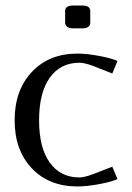

<svg xmlns="http://www.w3.org/2000/svg" viewBox="-20 -670 481 698"><path d="M308.1 -587.9Q308.1 -566.9 278.8 -566.9H246.1Q229.5 -566.9 223.1 -573.5Q216.8 -580.1 216.8 -587.9V-629.9Q216.8 -649.9 246.1 -649.9H278.8Q308.1 -649.9 308.1 -629.9ZM407.2 -448.2 388.2 -402.8 318.8 -430.2Q287.1 -441.9 269 -441.9Q199.7 -441.9 160.9 -387.5Q122.1 -333 122.1 -232.9Q122.1 -132.8 160.9 -78.9Q199.7 -24.9 269 -24.9Q286.1 -24.9 318.8 -37.1L388.2 -64L407.2 -19Q386.7 -9.3 341.3 -0.7Q295.9 7.8 261.2 7.8Q158.2 7.8 95.7 -58.1Q33.2 -124 33.2 -232.9Q33.2 -341.8 95.7 -408.4Q158.2 -475.1 261.2 -475.1Q295.9 -475.1 341.3 -466.6Q386.7 -458 407.2 -448.2Z"/></svg>

Font: Resagokr
Style: Regular
Weight: 500
Designer: gluk
Foundry: gluk
Version: Version 0.95